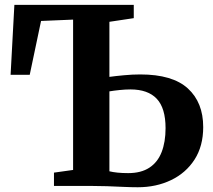

<svg xmlns="http://www.w3.org/2000/svg" viewBox="-20 -763 874 788"><path d="M545.5 5.5Q519 5.5 486.5 4Q454 2.5 419.2 1.2Q384.5 0 349 0H201.5V-54.5L280 -65.5V-682.5L148.5 -677L102 -456H23.5L39 -743H529V-688.5L429 -673.5V-447.5Q454.5 -451 489 -454.2Q523.5 -457.5 555.5 -457.5Q688 -457.5 751 -400Q814 -342.5 814 -241.5Q814 -163.5 778.5 -108.2Q743 -53 682 -23.8Q621 5.5 545.5 5.5ZM506 -52.5Q559 -52.5 593 -74.8Q627 -97 643.2 -138.5Q659.5 -180 659.5 -237Q659.5 -319.5 623.2 -357.8Q587 -396 515 -396Q495 -396 470.8 -393.5Q446.5 -391 429 -388V-60Q443 -56.5 462.5 -54.5Q482 -52.5 506 -52.5Z"/></svg>

Font: Merriweather 36pt
Style: Bold
Weight: 700
Designer: Eben Sorkin
Foundry: Eben Sorkin
Version: Version 2.100